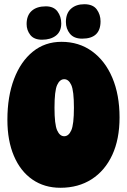

<svg xmlns="http://www.w3.org/2000/svg" viewBox="-20 -896 601 909"><path d="M266 -7Q190 -7 133.5 -46Q77 -85 46 -157.5Q15 -230 15 -329Q15 -439 46.5 -522Q78 -605 135.5 -651.5Q193 -698 271 -698Q354 -698 416 -653Q478 -608 512 -527.5Q546 -447 546 -340Q546 -237 511.5 -162.5Q477 -88 414 -47.5Q351 -7 266 -7ZM284 -251Q305 -251 317.5 -279Q330 -307 330 -386Q330 -466 317.5 -493.5Q305 -521 284 -521Q263 -521 250.5 -493.5Q238 -466 238 -386Q238 -307 250.5 -279Q263 -251 284 -251ZM379 -876Q420 -876 438 -851.5Q456 -827 456 -795Q456 -713 369 -713Q330 -713 311 -736.5Q292 -760 292 -792Q292 -833 316 -854.5Q340 -876 379 -876ZM179 -708Q141 -708 123.5 -730.5Q106 -753 106 -782Q106 -823 130 -844.5Q154 -866 197 -866Q234 -866 252 -842Q270 -818 270 -785Q270 -747 245 -727.5Q220 -708 179 -708Z"/></svg>

Font: DynaPuff Condensed
Style: Bold
Weight: 700
Width: 3
Designer: Toshi Omagari, Jennifer Daniel
Foundry: Google Fonts
Version: Version 2.000; ttfautohint (v1.8.4.7-5d5b)